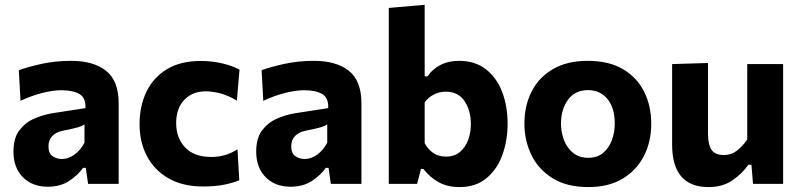

<svg xmlns="http://www.w3.org/2000/svg" viewBox="-20 -766 3338 800"><path d="M179 12Q114.5 12 75.2 -27.8Q36 -67.5 36 -134.5Q36 -191 61.2 -223.8Q86.5 -256.5 123.8 -272.2Q161 -288 197 -294L336 -315.5Q338 -359 310.5 -374.5Q283 -390 236 -390Q201.5 -390 157.2 -379Q113 -368 65.5 -346L58.5 -473.5Q95.5 -487 153 -499.8Q210.5 -512.5 276.5 -512.5Q370 -512.5 422.2 -470.8Q474.5 -429 474.5 -335V0H347L337.5 -66.5H326Q306 -37.5 269.2 -12.8Q232.5 12 179 12ZM238.5 -103.5Q265 -103.5 290.2 -121.8Q315.5 -140 332 -171.5V-248Q323 -241 305.5 -235.8Q288 -230.5 240.5 -221Q213.5 -215.5 197.8 -199.2Q182 -183 182 -156Q182 -127 199.2 -115.2Q216.5 -103.5 238.5 -103.5Z M826.5 11Q741.5 11 682.5 -22.8Q623.5 -56.5 592.5 -115Q561.5 -173.5 561.5 -248.5Q561.5 -324 590.2 -383.8Q619 -443.5 675.8 -477.8Q732.5 -512 817 -512Q861.5 -512 904.5 -502.2Q947.5 -492.5 978 -476L967 -347Q924 -371.5 892.2 -378.5Q860.5 -385.5 838 -385.5Q781.5 -385.5 747.8 -349.8Q714 -314 714 -253Q714 -191 751.5 -151.5Q789 -112 861 -112Q889 -112 916.8 -119.8Q944.5 -127.5 969.5 -144L977 -15Q951 -4 914.2 3.5Q877.5 11 826.5 11Z M1190.5 12Q1126 12 1086.8 -27.8Q1047.5 -67.5 1047.5 -134.5Q1047.5 -191 1072.8 -223.8Q1098 -256.5 1135.2 -272.2Q1172.5 -288 1208.5 -294L1347.5 -315.5Q1349.5 -359 1322 -374.5Q1294.5 -390 1247.5 -390Q1213 -390 1168.8 -379Q1124.5 -368 1077 -346L1070 -473.5Q1107 -487 1164.5 -499.8Q1222 -512.5 1288 -512.5Q1381.5 -512.5 1433.8 -470.8Q1486 -429 1486 -335V0H1358.5L1349 -66.5H1337.5Q1317.5 -37.5 1280.8 -12.8Q1244 12 1190.5 12ZM1250 -103.5Q1276.5 -103.5 1301.8 -121.8Q1327 -140 1343.5 -171.5V-248Q1334.5 -241 1317 -235.8Q1299.5 -230.5 1252 -221Q1225 -215.5 1209.2 -199.2Q1193.5 -183 1193.5 -156Q1193.5 -127 1210.8 -115.2Q1228 -103.5 1250 -103.5Z M1894.5 13.5Q1844.5 13.5 1807.8 -6.8Q1771 -27 1744.5 -62H1734L1718 0H1600V-733L1749.5 -746V-448H1761.5Q1781.5 -478 1815 -495.2Q1848.5 -512.5 1893 -512.5Q1959 -512.5 2004 -477.8Q2049 -443 2072 -383.8Q2095 -324.5 2095 -250Q2095 -180.5 2073.2 -120.5Q2051.5 -60.5 2007 -23.5Q1962.5 13.5 1894.5 13.5ZM1838 -113.5Q1873.5 -113.5 1896.5 -133Q1919.5 -152.5 1930.8 -183.2Q1942 -214 1942 -249Q1942 -304 1916 -344Q1890 -384 1837 -384Q1811 -384 1787.8 -372.2Q1764.5 -360.5 1749.5 -339.5V-169.5Q1763 -144 1785 -128.8Q1807 -113.5 1838 -113.5Z M2431.5 13.5Q2341 13.5 2281.8 -23.8Q2222.5 -61 2193.8 -121.2Q2165 -181.5 2165 -251Q2165 -325.5 2195.2 -384.8Q2225.5 -444 2284.2 -478.2Q2343 -512.5 2428.5 -512.5Q2517 -512.5 2575.8 -477.8Q2634.5 -443 2664 -383.8Q2693.5 -324.5 2693.5 -251Q2693.5 -175.5 2662.8 -115.8Q2632 -56 2573.8 -21.2Q2515.5 13.5 2431.5 13.5ZM2431 -108.5Q2468.5 -108.5 2492.8 -128.8Q2517 -149 2529.2 -181.5Q2541.5 -214 2541.5 -251Q2541.5 -316.5 2511 -353.5Q2480.5 -390.5 2430.5 -390.5Q2375.5 -390.5 2346.5 -350.2Q2317.5 -310 2317.5 -251Q2317.5 -214 2330.2 -181.5Q2343 -149 2368.2 -128.8Q2393.5 -108.5 2431 -108.5Z M2932.5 13.5Q2780.5 13.5 2780.5 -163.5V-499L2930 -503.5V-208Q2930 -164.5 2944.5 -142.2Q2959 -120 2996.5 -120Q3027.5 -120 3051.5 -139Q3075.5 -158 3093.5 -185V-499H3243V0H3117.5L3111 -79.5H3098Q3073 -43 3032 -14.8Q2991 13.5 2932.5 13.5Z"/></svg>

Font: Commissioner
Style: Bold
Weight: 700
Designer: Kostas Bartsokas
Foundry: Kostas Bartsokas
Version: Version 1.000; ttfautohint (v1.8.3)